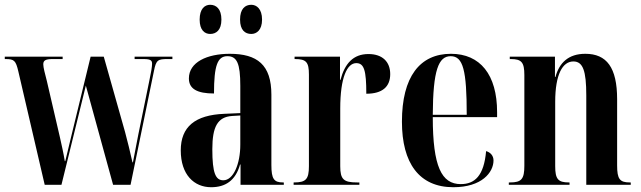

<svg xmlns="http://www.w3.org/2000/svg" viewBox="-23 -773 2679 803"><path d="M54 -473 164 0H234L336 -415L450 0H523L621 -477C630 -523 638 -526 679 -526H698V-536H540V-526H578C609 -526 613 -519 613 -506C613 -494 609 -470 602 -438L555 -208C546 -162 539 -126 533 -94H531C522 -135 510 -184 500 -221L411 -536H356L276 -207C269 -179 258 -133 250 -99H248C243 -131 234 -170 228 -197L173 -434C165 -465 158 -491 158 -504C158 -520 167 -526 197 -526H239V-536H-3V-526H-1C36 -526 43 -521 54 -473Z M1028 -631C1050 -631 1073 -647 1073 -691C1073 -736 1050 -753 1028 -753C1002 -753 981 -736 981 -691C981 -647 1002 -631 1028 -631ZM856 -631C881 -631 903 -647 903 -691C903 -736 881 -753 856 -753C833 -753 812 -736 812 -691C812 -647 833 -631 856 -631ZM860 10C919 10 962 -17 981 -85H983V0H1164V-10H1161C1123 -10 1112 -24 1112 -83V-377C1112 -502 1053 -548 938 -548C843 -548 767 -513 767 -445C767 -401 802 -382 872 -382C872 -500 887 -538 928 -538C968 -538 982 -508 982 -414V-300L915 -297C793 -292 733 -243 733 -144C733 -42 789 10 860 10ZM911 -19C879 -19 865 -48 865 -149C865 -243 887 -284 948 -288L982 -290V-168C982 -87 953 -19 911 -19Z M1205 0H1480V-10H1470C1414 -10 1400 -23 1400 -78V-319C1400 -450 1429 -509 1467 -509C1500 -509 1509 -478 1509 -381C1576 -381 1609 -410 1609 -463C1609 -515 1576 -547 1518 -547C1454 -547 1419 -507 1401 -439H1399V-536H1209V-526H1211C1258 -526 1269 -513 1269 -461V-78C1269 -23 1256 -10 1207 -10H1205Z M1873 10C1992 10 2041 -52 2041 -102C2041 -122 2028 -136 2010 -141C2001 -37 1962 -3 1904 -3C1824 -3 1787 -76 1787 -283H2056V-304C2056 -461 1985 -548 1863 -548C1733 -548 1658 -452 1658 -264C1658 -91 1730 10 1873 10ZM1929 -293H1787C1788 -480 1811 -538 1862 -538C1914 -538 1929 -479 1929 -293Z M2105 0H2359V-10H2356C2311 -10 2299 -24 2299 -78V-347C2299 -462 2330 -516 2375 -516C2415 -516 2429 -477 2429 -374V0H2615V-10H2611C2569 -10 2558 -24 2558 -81V-358C2558 -491 2514 -548 2425 -548C2354 -548 2316 -510 2300 -451H2298V-536H2109V-526H2113C2158 -526 2170 -513 2170 -459V-80C2170 -24 2158 -10 2110 -10H2105Z"/></svg>

Font: Noto Serif Display ExtraCondensed
Style: Bold
Weight: 700
Width: 2
Designer: Monotype Design Team
Foundry: Monotype Imaging Inc.
Version: Version 2.009